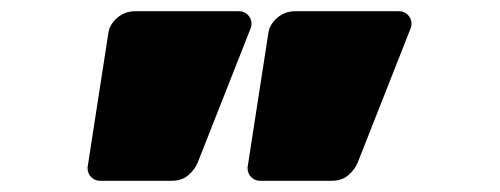

<svg xmlns="http://www.w3.org/2000/svg" viewBox="-20 -730 890 342"><path d="M221 -710H406Q415 -710 421.5 -703.5Q428 -697 428 -688Q428 -684 427 -681L332 -440Q327 -428 315.5 -418Q304 -408 286 -408H158Q149 -408 142.5 -414.5Q136 -421 136 -430V-432L173 -671Q175 -686 188.5 -698Q202 -710 221 -710ZM506 -710H691Q700 -710 706.5 -703.5Q713 -697 713 -688Q713 -684 712 -681L617 -440Q612 -428 600.5 -418Q589 -408 571 -408H443Q434 -408 427.5 -414.5Q421 -421 421 -430V-432L458 -671Q460 -686 473.5 -698Q487 -710 506 -710Z"/></svg>

Font: Rubik Mono One
Style: Regular
Weight: 400
Designer: Hubert and Fischer with Elvire Volk Leonovitch (Cyrillic Expansion: Cyreal)
Foundry: Hubert and Fischer with Elvire Volk Leonovitch
Version: Version 2.000